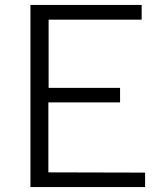

<svg xmlns="http://www.w3.org/2000/svg" viewBox="-20 -762 661 782"><path d="M104 0H571V-59L177 -60V-345H469V-404H178V-682H557V-742H104Z"/></svg>

Font: 18Franklin Light
Style: Regular
Weight: 300
Designer: Pablo Impallari, Rodrigo Fuenzalida (Modified by Dan O. Williams)
Version: Version 0.025;PS 000.025;hotconv 1.0.88;makeotf.lib2.5.64775